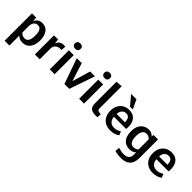

<svg xmlns="http://www.w3.org/2000/svg" viewBox="223 -2148 3755 3755"><g transform="rotate(45 2100.0 -271.0)"><path d="M73.2 228.5V-528.3H189.9L196.3 -433.1Q214.8 -483.4 254.4 -511.2Q293.9 -539.1 351.6 -539.1Q422.9 -539.1 469.2 -503.7Q515.6 -468.3 538.3 -406.7Q561 -345.2 561 -266.1Q561 -185.5 535.6 -123.3Q510.3 -61 461.7 -25.6Q413.1 9.8 341.8 9.8Q293.9 9.8 259.5 -6.3Q225.1 -22.5 203.6 -46.9L205.6 29.8V228.5ZM314 -79.6Q339.8 -79.6 360.6 -89.8Q381.3 -100.1 396 -122.3Q410.6 -144.5 418.5 -180.2Q426.3 -215.8 426.3 -266.6Q426.3 -328.6 414.8 -368.9Q403.3 -409.2 380.4 -429.2Q357.4 -449.2 322.3 -449.2Q286.1 -449.2 261.5 -433.6Q236.8 -418 222.7 -390.1Q208.5 -362.3 204.6 -325.2V-132.3Q223.1 -107.9 250.2 -93.8Q277.3 -79.6 314 -79.6Z M681.2 0V-528.3H795.4L804.2 -431.2Q829.6 -488.8 867.2 -510.7Q904.8 -532.7 946.8 -532.7Q959.5 -532.7 971.4 -531.7Q983.4 -530.8 995.1 -528.3L986.3 -428.7Q978 -429.7 969.7 -430.4Q961.4 -431.2 955.1 -431.2Q913.6 -431.2 882.1 -414.8Q850.6 -398.4 832.8 -368.7Q814.9 -338.9 814.9 -298.3V0Z M1093.3 0V-528.3H1227.5V0ZM1159.7 -635.7Q1123 -635.7 1102.1 -655.5Q1081.1 -675.3 1081.1 -710Q1081.1 -743.2 1102.1 -762.5Q1123 -781.7 1159.7 -781.7Q1196.3 -781.7 1217 -762.5Q1237.8 -743.2 1237.8 -710Q1237.8 -675.3 1217 -655.5Q1196.3 -635.7 1159.7 -635.7Z M1498 0 1312 -528.3H1449.7Q1479 -433.6 1509.3 -338.9Q1539.6 -244.1 1569.3 -149.4Q1597.2 -244.1 1625 -339.1Q1652.8 -434.1 1680.2 -528.3H1814.5L1632.3 0Z M1905.8 0V-528.3H2040V0ZM1972.2 -635.7Q1935.5 -635.7 1914.6 -655.5Q1893.6 -675.3 1893.6 -710Q1893.6 -743.2 1914.6 -762.5Q1935.5 -781.7 1972.2 -781.7Q2008.8 -781.7 2029.5 -762.5Q2050.3 -743.2 2050.3 -710Q2050.3 -675.3 2029.5 -655.5Q2008.8 -635.7 1972.2 -635.7Z M2366.2 4.9Q2303.7 4.9 2264.2 -10.5Q2224.6 -25.9 2205.8 -62.5Q2187 -99.1 2187 -164.1V-752L2320.8 -761.7V-162.6Q2320.8 -134.3 2325.7 -118.7Q2330.6 -103 2345.9 -96.2Q2361.3 -89.4 2393.1 -86.4Q2399.9 -85.9 2406.5 -85.4Q2413.1 -85 2419.9 -84.5L2413.6 3.4Q2397 4.4 2386.2 4.6Q2375.5 4.9 2366.2 4.9Z M2770.5 9.8Q2691.4 9.8 2630.6 -23.4Q2569.8 -56.6 2535.6 -117.9Q2501.5 -179.2 2501.5 -263.7Q2501.5 -349.6 2534.2 -411.4Q2566.9 -473.1 2624.5 -506.1Q2682.1 -539.1 2755.9 -539.1Q2830.6 -539.1 2879.2 -508.3Q2927.7 -477.5 2951.9 -421.9Q2976.1 -366.2 2977.1 -291Q2977.1 -278.8 2975.8 -265.6Q2974.6 -252.4 2973.4 -243.2Q2972.2 -233.9 2971.7 -231.9H2635.3Q2639.2 -181.2 2659.7 -147.2Q2680.2 -113.3 2712.9 -96.4Q2745.6 -79.6 2786.1 -79.6Q2829.1 -79.6 2863.5 -92Q2897.9 -104.5 2929.7 -123.5H2937L2966.3 -49.3Q2935.1 -23.4 2883.5 -6.8Q2832 9.8 2770.5 9.8ZM2634.3 -308.1H2864.3Q2863.8 -379.9 2837.9 -415Q2812 -450.2 2761.2 -450.2Q2708.5 -450.2 2673.8 -414.8Q2639.2 -379.4 2634.3 -308.1ZM2717.3 -593.8 2558.6 -785.6H2705.6L2794.9 -593.8Z M3304.7 244.1Q3256.3 244.1 3211.2 237.5Q3166 231 3128.4 219.2L3138.2 128.4H3151.4Q3183.1 139.6 3219.2 146.2Q3255.4 152.8 3287.1 152.8Q3332.5 152.8 3366.2 138.9Q3399.9 125 3418.5 92.5Q3437 60.1 3437 4.9Q3437 -4.4 3436.3 -15.4Q3435.5 -26.4 3433.6 -46.4Q3409.7 -21 3373.3 -8.1Q3336.9 4.9 3293 4.9Q3249 4.9 3209.2 -10.3Q3169.4 -25.4 3138.4 -57.9Q3107.4 -90.3 3089.6 -143.3Q3071.8 -196.3 3071.8 -271Q3071.8 -338.4 3089.8 -388.4Q3107.9 -438.5 3139.2 -472.2Q3170.4 -505.9 3211.2 -522.5Q3252 -539.1 3297.4 -539.1Q3345.7 -539.1 3378.9 -521.5Q3412.1 -503.9 3432.1 -479.5L3434.6 -528.3H3559.1V-8.8Q3559.1 56.6 3541.7 104.2Q3524.4 151.9 3491.5 182.9Q3458.5 213.9 3411.4 229Q3364.3 244.1 3304.7 244.1ZM3321.8 -79.6Q3337.9 -79.6 3353.3 -82.5Q3368.7 -85.4 3382.3 -90.8Q3396 -96.2 3408 -104Q3419.9 -111.8 3428.7 -122.1V-398.9Q3418.9 -411.6 3407.7 -420.9Q3396.5 -430.2 3383.5 -436.5Q3370.6 -442.9 3355.7 -446Q3340.8 -449.2 3323.2 -449.2Q3298.8 -449.2 3277.6 -439.5Q3256.3 -429.7 3240.5 -408.9Q3224.6 -388.2 3215.8 -354Q3207 -319.8 3207 -271Q3207 -223.1 3214.4 -187.3Q3221.7 -151.4 3236.3 -127.7Q3251 -104 3272.5 -91.8Q3293.9 -79.6 3321.8 -79.6Z M3944.8 9.8Q3865.7 9.8 3804.9 -23.4Q3744.1 -56.6 3710 -117.9Q3675.8 -179.2 3675.8 -263.7Q3675.8 -349.6 3708.5 -411.4Q3741.2 -473.1 3798.8 -506.1Q3856.4 -539.1 3930.2 -539.1Q4004.9 -539.1 4053.5 -508.3Q4102.1 -477.5 4126.2 -421.9Q4150.4 -366.2 4151.4 -291Q4151.4 -278.8 4150.1 -265.6Q4148.9 -252.4 4147.7 -243.2Q4146.5 -233.9 4146 -231.9H3809.6Q3813.5 -181.2 3834 -147.2Q3854.5 -113.3 3887.2 -96.4Q3919.9 -79.6 3960.4 -79.6Q4003.4 -79.6 4037.8 -92Q4072.3 -104.5 4104 -123.5H4111.3L4140.6 -49.3Q4109.4 -23.4 4057.9 -6.8Q4006.3 9.8 3944.8 9.8ZM3808.6 -308.1H4038.6Q4038.1 -379.9 4012.2 -415Q3986.3 -450.2 3935.5 -450.2Q3882.8 -450.2 3848.1 -414.8Q3813.5 -379.4 3808.6 -308.1Z"/></g></svg>

Font: Comme SemiBold
Style: Regular
Weight: 600
Version: Version 1.000;gftools[0.9.27]